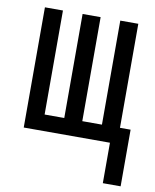

<svg xmlns="http://www.w3.org/2000/svg" viewBox="-80 -581 659 818"><g transform="rotate(10 250.0 -172.5)"><path d="M421 175V0H48V-520H126V-70H211V-520H289V-70H374V-520H452V-70H498V175Z"/></g></svg>

Font: Iosevka www.saffi
Style: Regular
Weight: 400
Monospace: yes
Designer: Belleve Invis
Foundry: Belleve Invis
Version: Version 22.0.2; ttfautohint (v1.8.3)